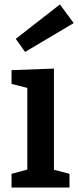

<svg xmlns="http://www.w3.org/2000/svg" viewBox="-20 -845 352 865"><path d="M223 -536V-80L293 -62V0H32V-62L103 -81V-449L32 -467V-529ZM312 -741 93 -611 51 -670 250 -825Z"/></svg>

Font: Bitter Pro SemiBold
Style: Regular
Weight: 600
Designer: Sol Matas, and Bitter project Authors
Foundry: Sol Matas
Version: Version 1.010